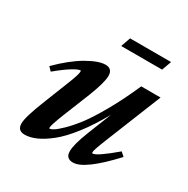

<svg xmlns="http://www.w3.org/2000/svg" viewBox="-147 -751 872 891"><g transform="rotate(30 289.5 -305.0)"><path d="M282.2 -569.3 300.3 -620.6H520L501.5 -569.3ZM99.6 11.2Q61 11.2 61 -27.3Q61 -62.5 104 -169.4L156.2 -301.3Q178.2 -356 178.2 -372.1Q178.2 -377 174.8 -377Q164.6 -377 134.5 -358.9Q104.5 -340.8 58.6 -302.7L40 -321.8Q107.4 -389.2 167.2 -423.6Q227.1 -458 263.2 -458Q300.8 -458 300.8 -418.9Q300.8 -384.8 268.6 -301.8L209.5 -154.8Q183.6 -89.4 183.6 -74.7Q183.6 -70.8 187.5 -70.8Q192.4 -70.8 206.1 -78.9Q219.7 -86.9 246.6 -112.8Q273.4 -138.7 303.7 -178Q334 -217.3 375.2 -289.8Q416.5 -362.3 456.5 -453.6H560.1L438.5 -151.4Q413.1 -88.4 413.1 -75.7Q413.1 -70.8 417 -70.8Q439 -70.8 528.8 -147L549.3 -128.9Q419.9 11.2 358.4 11.2Q319.8 11.2 319.8 -27.3Q319.8 -64.9 351.1 -143.6L400.9 -269Q358.4 -192.9 314.5 -136.2Q270.5 -79.6 231.7 -48.6Q192.9 -17.6 160.2 -3.2Q127.4 11.2 99.6 11.2Z"/></g></svg>

Font: Elstob 8pt
Style: Bold Italic
Weight: 700
Italic angle: -20°
Designer: Peter S. Baker
Version: Version 1.015